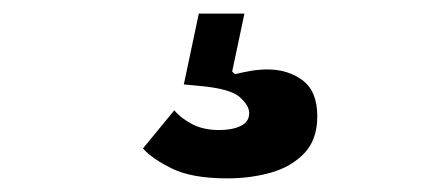

<svg xmlns="http://www.w3.org/2000/svg" viewBox="-20 -50 640 282"><path d="M314 212Q262 212 232.5 197.5Q203 183 190 168L236 112Q246 124 262.5 132.5Q279 141 302 141Q321 141 333.5 135Q346 129 346 116Q346 105 332 92.5Q318 80 271 76L250 74L272 -30H339L321 55L325 59Q337 56 349 54Q361 52 373 52Q403 52 424.5 68Q446 84 446 121Q446 155 427 175Q408 195 378 203.5Q348 212 314 212Z"/></svg>

Font: Lilex
Style: Regular
Weight: 400
Monospace: yes
Designer: Mike Abbink, Paul van der Laan, Pieter van Rosmalen, Mikhael Khrustik
Foundry: Mikhael Khrustik
Version: Version 2.510